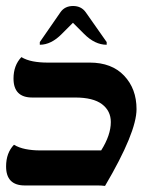

<svg xmlns="http://www.w3.org/2000/svg" viewBox="-20 -611 518 631"><path d="M325.2 0Q312.5 -1.5 301.8 -1.5H61.5Q0 -1.5 0 -64Q0 -108.4 25.9 -135.3Q42 -125.5 64 -121.1Q85.9 -116.7 110.8 -116.7H312.5Q344.2 -167 344.2 -210Q344.2 -246.6 315.2 -268.6Q286.1 -290.5 227.1 -290.5H85.9Q24.4 -290.5 24.4 -353Q24.4 -396 50.3 -423.3Q66.4 -413.6 88.4 -409.4Q110.4 -405.3 135.3 -405.3H274.9Q347.2 -405.3 387.9 -362.3Q428.7 -319.3 428.7 -252.4Q428.7 -175.8 325.2 0ZM330.6 -463.9Q291.5 -463.9 255.9 -500L219.7 -536.1L183.6 -500Q148.4 -463.9 110.8 -463.9V-472.7L178.7 -570.8Q192.9 -591.3 220.2 -591.3Q247.1 -591.3 261.7 -570.8L330.6 -472.7Z"/></svg>

Font: ALMAS
Style: Bold
Weight: 700
Designer: ALMAS Font/ by Husham Jawad Kadhim, derived from the Bainsely font by/ Paul James MIller
Foundry: High-Logic / Made with FontCreator
Version: Version 1.411;September 19, 2021;FontCreator 14.0.0.2814 32-